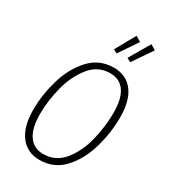

<svg xmlns="http://www.w3.org/2000/svg" viewBox="-224 -1036 1020 1155"><g transform="rotate(30 286.0 -459.0)"><path d="M535 -453Q535 -347 504.5 -240Q474 -133 408 -61Q342 11 241 11Q156 11 107.5 -52.5Q59 -116 59 -232Q59 -336 90 -442.5Q121 -549 187.5 -621.5Q254 -694 354 -694Q440 -694 487.5 -632Q535 -570 535 -453ZM107 -231Q107 -132 142.5 -81.5Q178 -31 242 -31Q330 -31 385 -100Q440 -169 463.5 -267Q487 -365 487 -456Q487 -555 452.5 -604.5Q418 -654 352 -654Q267 -654 212 -585.5Q157 -517 132 -419.5Q107 -322 107 -231ZM478 -929 514 -907 421 -771 394 -786ZM375 -928 412 -906 324 -776 298 -790Z"/></g></svg>

Font: Fira Sans Extra Condensed ExtraLight
Style: Italic
Weight: 275
Width: 3
Italic angle: -8°
Designer: Carrois Corporate & Edenspiekermann AG
Foundry: Carrois Corporate GbR & Edenspiekermann AG
Version: Version 4.203